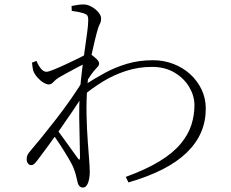

<svg xmlns="http://www.w3.org/2000/svg" viewBox="-20 -801 1040 864"><path d="M360 -375 363 -420Q406 -448 452 -473Q498 -498 551.5 -514Q605 -530 669 -530Q717 -530 760 -513.5Q803 -497 835.5 -467.5Q868 -438 887 -398.5Q906 -359 906 -312Q906 -255 885 -206Q864 -157 821 -115Q778 -73 712.5 -39.5Q647 -6 558 20L546 -5Q639 -39 699 -76Q759 -113 793 -154Q827 -195 841 -238.5Q855 -282 855 -328Q855 -369 832 -408.5Q809 -448 766 -474Q723 -500 664 -500Q602 -500 546 -481.5Q490 -463 443 -434Q396 -405 360 -375ZM246 -453Q230 -443 220.5 -432Q211 -421 200 -421Q189 -421 174.5 -430Q160 -439 147.5 -453.5Q135 -468 130 -482Q127 -493 126 -502Q125 -511 124 -519L144 -527Q155 -502 166 -490Q177 -478 189 -478Q198 -478 222.5 -488Q247 -498 276 -511.5Q305 -525 329.5 -537Q354 -549 362 -554Q371 -559 375.5 -560Q380 -561 388 -557Q399 -550 412.5 -537.5Q426 -525 426 -515Q426 -507 418.5 -499.5Q411 -492 402 -481Q396 -474 389.5 -464.5Q383 -455 376 -444Q369 -433 361 -422L365 -479Q370 -487 374.5 -499Q379 -511 383 -525Q359 -514 335 -501.5Q311 -489 288.5 -476.5Q266 -464 246 -453ZM211 -206 229 -228Q247 -204 267 -176.5Q287 -149 304 -125Q321 -101 330 -89Q340 -74 340 -94Q340 -125 338.5 -171.5Q337 -218 336.5 -273Q336 -328 339 -381Q343 -437 349.5 -487.5Q356 -538 362 -581Q368 -624 372.5 -656.5Q377 -689 377 -710Q377 -727 372 -732.5Q367 -738 354 -742Q344 -745 331.5 -747.5Q319 -750 303 -752L302 -774Q313 -776 327 -778.5Q341 -781 356 -781Q374 -781 392.5 -770.5Q411 -760 423 -745.5Q435 -731 435 -718Q435 -703 428.5 -691.5Q422 -680 414 -648Q411 -636 405.5 -614Q400 -592 393.5 -561Q387 -530 381.5 -492.5Q376 -455 373 -414Q368 -348 369.5 -282.5Q371 -217 375 -165Q379 -113 381 -84Q382 -69 383 -55Q384 -41 384 -26Q384 -14 381.5 2Q379 18 372 30.5Q365 43 353 43Q344 43 337.5 36.5Q331 30 328 14Q324 -3 321 -15Q318 -27 312 -42Q307 -57 289 -87.5Q271 -118 249.5 -151Q228 -184 211 -206ZM361 -451 356 -377Q337 -346 310 -306Q283 -266 254 -224.5Q225 -183 197 -145Q169 -107 147 -78Q140 -69 134 -63.5Q128 -58 120 -58Q111 -58 105.5 -66Q100 -74 100 -84Q100 -95 103.5 -103Q107 -111 120 -126Q135 -143 165.5 -180.5Q196 -218 232.5 -265Q269 -312 303 -361Q337 -410 361 -451Z"/></svg>

Font: Noto Serif HK
Style: Regular
Weight: 200
Designer: Ryoko NISHIZUKA 西塚涼子 (kana & ideographs); Frank Grießhammer (Latin, Greek & Cyrillic); Wenlong ZHANG 张文龙 (bopomofo); San
Foundry: Adobe
Version: Version 2.001;hotconv 1.1.0;makeotfexe 2.6.0